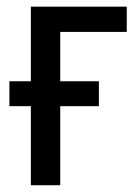

<svg xmlns="http://www.w3.org/2000/svg" viewBox="-20 -548 411 568"><path d="M272.5 -233.9H158.2V0H71.3V-233.9H7.8V-307.6H71.3V-528.3H355V-453.6H158.2V-307.6H272.5Z"/></svg>

Font: RobotoCondensed-Regular
Style: Regular
Weight: 400
Designer: Google
Version: Version 2.001201; 2014